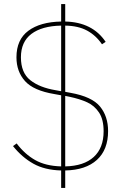

<svg xmlns="http://www.w3.org/2000/svg" viewBox="-20 -839 613 945"><path d="M301 0V86H281V0Q200 -2 144 -33.5Q88 -65 44 -120L62 -133Q102 -80 153.5 -51Q205 -22 281 -20V-370L248 -376Q145 -393 103 -440Q61 -487 61 -557Q61 -644 119.5 -687.5Q178 -731 281 -733V-819H301V-733Q435 -730 500 -633L482 -621Q452 -665 408.5 -688.5Q365 -712 301 -713V-387L328 -382Q433 -363 472.5 -314.5Q512 -266 512 -194Q512 -102 457 -52Q402 -2 301 0ZM254 -395 281 -390V-713Q186 -711 134.5 -672Q83 -633 83 -557Q83 -481 129 -444.5Q175 -408 254 -395ZM301 -20Q393 -22 441.5 -66.5Q490 -111 490 -193Q490 -251 467.5 -285Q445 -319 409 -335.5Q373 -352 321 -363L301 -367Z"/></svg>

Font: IBM Plex Sans JP Thin
Style: Regular
Weight: 100
Designer: Mike Abbink; Paul van der Laan; Pieter van Rosmalen; Wujin Sim; Yejin Wi; Jinhee Kim; Boomi Park; Yona Kim; Kichan Ma
Foundry: Sandoll Inc.
Version: Version 1.001